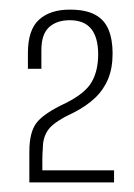

<svg xmlns="http://www.w3.org/2000/svg" viewBox="-20 -615 279 399"><path d="M41 -236V-300Q41 -341 56.5 -360.5Q72 -380 117 -401Q157 -421 170.5 -444.5Q184 -468 184 -502Q184 -537 169.5 -555Q155 -573 125 -573Q98 -573 82 -558.5Q66 -544 66 -511V-472H38V-505Q38 -553 61 -574Q84 -595 125 -595Q158 -595 177.5 -584.5Q197 -574 205.5 -553.5Q214 -533 214 -504Q214 -473 204.5 -450.5Q195 -428 177.5 -411.5Q160 -395 135 -382Q94 -363 81.5 -347Q69 -331 69 -307Q68 -295 68 -283.5Q68 -272 68 -261H217V-236Z"/></svg>

Font: Alumni Sans Thin ExtraLight
Style: Regular
Weight: 250
Version: Version 1.018